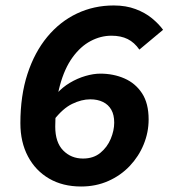

<svg xmlns="http://www.w3.org/2000/svg" viewBox="-20 -667 640 699"><path d="M275.3 12Q208.4 12 158.9 -16.8Q109.3 -45.6 81.8 -97.6Q54.2 -149.6 54.2 -218.4Q54.2 -318.8 80 -397.8Q105.8 -476.9 152.1 -532.8Q198.4 -588.6 260.1 -617.8Q321.8 -647.1 394.2 -647.1Q438.8 -647.1 473.6 -633.9Q508.5 -620.8 533.4 -600.3Q558.3 -579.7 573.7 -558.5L487.4 -486.4Q469.3 -512.6 444.7 -524.8Q420.1 -537 385.6 -537Q346.5 -537 309.8 -517.5Q273.1 -498.1 243.9 -457.8Q214.8 -417.6 197.9 -355.2Q181.1 -292.9 181.1 -206.2Q181.1 -148.7 210 -119.3Q238.9 -89.8 282.2 -89.8Q320.1 -89.8 345.2 -110.4Q370.4 -131 383.1 -161.4Q395.8 -191.8 395.8 -220.5Q395.8 -248.9 385.2 -267.5Q374.6 -286.1 355 -295.7Q335.3 -305.4 308.6 -305.4Q277 -305.4 242.8 -288.8Q208.6 -272.3 175.3 -229.1L187.1 -326.6Q207.2 -349.3 234.5 -365.6Q261.9 -381.9 291.1 -390.4Q320.4 -398.9 345.2 -398.9Q393.1 -398.9 433.1 -381.4Q473.1 -363.9 497.1 -327.4Q521.1 -290.8 521.1 -232.2Q521.1 -185.4 503.2 -141.5Q485.4 -97.7 452.4 -62.8Q419.3 -27.9 374.2 -8Q329.1 12 275.3 12Z"/></svg>

Font: SourceCodeVF
Style: Italic
Weight: 200
Italic angle: -11°
Monospace: yes
Designer: Paul D. Hunt, Teo Tuominen
Foundry: Adobe
Version: Version 1.026;hotconv 1.1.0;makeotfexe 2.6.0